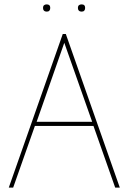

<svg xmlns="http://www.w3.org/2000/svg" viewBox="-20 -855 585 875"><path d="M193 -835Q185 -835 180.5 -831Q176 -827 176 -819Q176 -811 180.5 -806.5Q185 -802 193 -802Q201 -802 205 -806.5Q209 -811 209 -819Q209 -827 205 -831Q201 -835 193 -835ZM352 -835Q344 -835 339.5 -831Q335 -827 335 -819Q335 -811 339.5 -806.5Q344 -802 352 -802Q360 -802 364 -806.5Q368 -811 368 -819Q368 -827 364 -831Q360 -835 352 -835ZM526 0 280 -700H266L20 0H40L139 -281H406L505 0ZM147 -300 273 -660 400 -300Z"/></svg>

Font: Advent Pro Thin
Style: Regular
Weight: 250
Version: Version 3.000